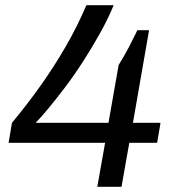

<svg xmlns="http://www.w3.org/2000/svg" viewBox="-20 -718 667 738"><path d="M354 0 384 -169H13L26 -246Q85 -317 136.5 -389.5Q188 -462 232.5 -539Q277 -616 312 -698H417Q395 -645 364 -589.5Q333 -534 298.5 -480.5Q264 -427 229 -381Q194 -335 165 -300Q136 -265 117 -246H397L436 -468Q446 -484 456 -501.5Q466 -519 475.5 -537Q485 -555 493 -571.5Q501 -588 508 -602H553L491 -246H597L584 -169H477L447 0Z"/></svg>

Font: Archivo SemiExpanded
Style: Italic
Weight: 400
Width: 6
Italic angle: -10°
Designer: Hector Gatti
Foundry: Omnibus-Type
Version: Version 2.001